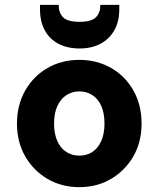

<svg xmlns="http://www.w3.org/2000/svg" viewBox="-20 -760 654 792"><path d="M307 12Q234 12 176 -22Q118 -56 84 -115Q50 -174 50 -250Q50 -327 84 -386.5Q118 -446 176 -479.5Q234 -513 307 -513Q380 -513 438.5 -479.5Q497 -446 530.5 -386.5Q564 -327 564 -250Q564 -174 530 -115Q496 -56 438 -22Q380 12 307 12ZM307 -118Q337 -118 360 -132.5Q383 -147 397 -177Q411 -207 411 -250Q411 -294 397.5 -323.5Q384 -353 360.5 -368Q337 -383 307 -383Q278 -383 254.5 -368Q231 -353 217 -323.5Q203 -294 203 -250Q203 -207 217 -177Q231 -147 254.5 -132.5Q278 -118 307 -118ZM308 -560Q259 -560 222 -579Q185 -598 165 -634.5Q145 -671 145 -722V-740H222Q222 -707 240.5 -688.5Q259 -670 308 -670Q357 -670 375.5 -688.5Q394 -707 394 -740H472V-721Q472 -670 451 -634Q430 -598 393.5 -579Q357 -560 308 -560Z"/></svg>

Font: DM Sans 18pt Black
Style: Regular
Weight: 900
Designer: Colophon Foundry, Jonny Pinhorn
Foundry: Colophon Foundry
Version: Version 4.004;gftools[0.9.30]